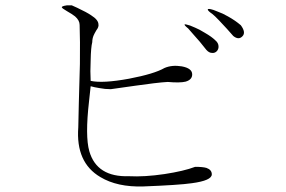

<svg xmlns="http://www.w3.org/2000/svg" viewBox="-20 -709 1040 698"><path d="M241.2 -689.5H222.7Q202.1 -686.5 205.1 -681.6Q206.1 -678.7 222.7 -668.9Q243.2 -657.2 252.9 -649.4Q269.5 -634.8 269.5 -618.2Q271.5 -562.5 270.5 -476.6Q269.5 -426.8 266.6 -335.9L264.6 -246.1Q254.9 -118.2 344.7 -65.4Q406.2 -28.3 501 -31.2Q629.9 -36.1 677.7 -43Q750 -52.7 750 -75.2Q750 -91.8 730.5 -98.6Q716.8 -102.5 689.5 -102.5Q648.4 -86.9 578.1 -76.2Q504.9 -65.4 449.2 -68.4Q332 -64.5 304.7 -159.2Q289.1 -213.9 303.7 -340.8L309.6 -395.5Q323.2 -391.6 341.8 -388.7Q361.3 -384.8 382.8 -384.8L472.7 -397.5Q518.6 -403.3 538.1 -406.2Q571.3 -410.2 589.8 -411.1Q633.8 -407.2 654.3 -412.1Q678.7 -418.9 678.7 -438.5Q678.7 -460.9 640.6 -467.8Q605.5 -473.6 578.1 -461.9Q541 -440.4 449.2 -422.9Q353.5 -405.3 309.6 -415Q307.6 -447.3 309.6 -490.2Q310.5 -537.1 315.4 -555.7Q315.4 -568.4 320.3 -580.1Q323.2 -586.9 330.1 -598.6Q335.9 -606.4 336.9 -610.4Q338.9 -616.2 337.9 -620.1Q337.9 -636.7 311.5 -653.3Q295.9 -664.1 260.7 -680.7ZM689.5 -608.4 670.9 -616.2Q652.3 -622.1 651.4 -620.1Q648.4 -618.2 664.1 -605.5Q672.9 -595.7 684.6 -582Q691.4 -574.2 706.1 -557.6L730.5 -527.3Q740.2 -516.6 751 -516.6Q761.7 -515.6 768.6 -523.4Q775.4 -531.2 774.4 -542Q773.4 -553.7 762.7 -562.5Q750 -575.2 724.6 -589.8Q704.1 -602.5 689.5 -608.4ZM773.4 -666 755.9 -672.9Q734.4 -679.7 735.4 -673.8Q736.3 -668.9 752 -658.2Q760.7 -651.4 776.4 -634.8Q786.1 -625 804.7 -604.5L828.1 -578.1Q847.7 -562.5 861.3 -577.1Q875 -590.8 855.5 -617.2Q835 -634.8 808.6 -649.4Q788.1 -661.1 773.4 -666Z"/></svg>

Font: BatangChe
Style: Regular
Weight: 400
Monospace: yes
Version: Version 2.21